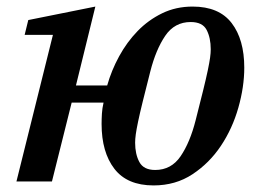

<svg xmlns="http://www.w3.org/2000/svg" viewBox="-20 -552 798 584"><path d="M447 12Q367 12 328 -38.5Q289 -89 289 -175Q289 -190 290 -206.5Q291 -223 295 -240H198L138 0H30L141 -446H55L66 -491L270 -532L211 -292H306Q319 -338 342.5 -381Q366 -424 398.5 -457.5Q431 -491 473 -511.5Q515 -532 566 -532Q646 -532 684.5 -482Q723 -432 723 -346Q723 -288 705 -224.5Q687 -161 652 -108.5Q617 -56 565.5 -22Q514 12 447 12ZM452 -35Q501 -35 529.5 -77Q558 -119 575 -186Q589 -241 598 -277.5Q607 -314 612 -338Q617 -362 619 -376.5Q621 -391 621 -402Q621 -437 608.5 -461Q596 -485 560 -485Q511 -485 482.5 -443Q454 -401 437 -334Q423 -279 414 -242.5Q405 -206 400 -182Q395 -158 393 -143.5Q391 -129 391 -118Q391 -83 404 -59Q417 -35 452 -35Z"/></svg>

Font: IBM Plex Serif Medm
Style: Italic
Weight: 500
Italic angle: -14°
Designer: Mike Abbink, Paul van der Laan, Pieter van Rosmalen
Foundry: Bold Monday
Version: Version 3.001